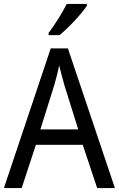

<svg xmlns="http://www.w3.org/2000/svg" viewBox="-20 -964 610 984"><path d="M425 -934V-944H322C300 -899 262 -839 229 -795V-784H285C330 -820 400 -895 425 -934ZM478 0H569L328 -716H240L0 0H91L164 -222H404ZM311 -524 381 -301H187L257 -524C265 -551 276 -592 283 -629C289 -602 305 -547 311 -524Z"/></svg>

Font: Noto Sans Devanagari UI SemiCondensed
Style: Regular
Weight: 400
Width: 4
Designer: Jelle Bosma - Monotype Design Team
Foundry: Monotype Imaging Inc.
Version: Version 2.004